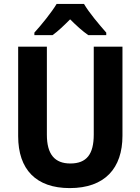

<svg xmlns="http://www.w3.org/2000/svg" viewBox="-20 -953 719 983"><path d="M410 -933H270C245 -891 191 -824 156 -786V-773H249C278 -794 306 -821 339 -854C372 -821 402 -794 432 -773H524V-786C488 -827 436 -888 410 -933ZM607 -258V-714H460V-264C460 -164 424 -116 340 -116C261 -116 220 -162 220 -263V-714H73V-256C73 -85 165 10 337 10C517 10 607 -92 607 -258Z"/></svg>

Font: Noto Sans Georgian SemiCondensed Bold
Style: Regular
Weight: 700
Width: 4
Designer: Monotype Design Team, Akaki Razmadze
Foundry: Google LLC
Version: Version 2.005